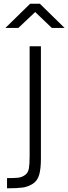

<svg xmlns="http://www.w3.org/2000/svg" viewBox="-20 -945 369 1037"><path d="M201 -695V-89Q201 -33 191.5 -0.5Q182 32 156.5 48Q131 64 102 68Q73 72 18 72V17Q61 17 80 14.5Q99 12 115.5 0Q132 -12 136 -35Q140 -58 140 -102V-695ZM9 -794 143 -925H195L329 -794H260L170 -880L79 -794Z"/></svg>

Font: Titillium Web Light
Style: Regular
Weight: 300
Version: Version 1.002;PS 57.000;hotconv 1.0.70;makeotf.lib2.5.55311